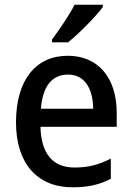

<svg xmlns="http://www.w3.org/2000/svg" viewBox="-20 -786 561 816"><path d="M417 -756V-766H297C274 -721 233 -661 201 -618V-606H269C315 -642 389 -718 417 -756ZM268 -549C133 -549 48 -447 48 -266C48 -92 138 10 288 10C355 10 402 -1 451 -26V-112C400 -86 355 -74 297 -74C204 -74 155 -133 152 -247H476V-307C476 -452 400 -549 268 -549ZM269 -469C341 -469 375 -408 376 -324H154C161 -419 201 -469 269 -469Z"/></svg>

Font: Noto Sans Thai Looped SemiCondensed Medium
Style: Regular
Weight: 500
Width: 4
Designer: Sasikarn Vongin, Ben Mitchell
Foundry: The Fontpad Ltd
Version: Version 1.001